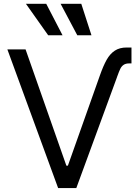

<svg xmlns="http://www.w3.org/2000/svg" viewBox="-20 -959 708 979"><path d="M626 -716.8H650.4V-635.7H638.7Q621.1 -635.7 610.4 -628.4Q599.6 -621.1 593.3 -607.9Q586.9 -594.7 577.1 -567.4Q577.1 -566.4 576.7 -565.9Q576.2 -565.4 576.2 -564.5L369.1 0H276.4L17.6 -707H110.4L318.4 -114.3H326.2L489.3 -574.2Q506.8 -624 523.9 -654.3Q541 -684.6 565.4 -700.7Q589.8 -716.8 626 -716.8ZM112.3 -939.5H215.8L298.8 -779.3H225.6ZM289.1 -939.5H394.5L446.3 -779.3H374Z"/></svg>

Font: Pretendard JP Variable
Style: Regular
Weight: 400
Designer: Base glyphs from Inter by Rasmus Andersson; Hangul glyphs from Noto Sans CJK(Source Han Sans) by Jang Soo-young and Kang
Foundry: Kil Hyung-jin
Version: Version 1.307;Glyphs 3.2 (3192)